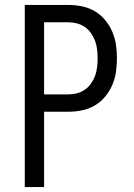

<svg xmlns="http://www.w3.org/2000/svg" viewBox="-20 -755 540 775"><path d="M80 0V-735H256Q283 -735 310.5 -729.5Q338 -724 362 -710Q386 -696 404 -674.5Q422 -653 433 -627.5Q444 -602 448 -574.5Q452 -547 452 -520Q452 -492 448 -464.5Q444 -437 433 -411.5Q422 -386 404 -364.5Q386 -343 362 -329Q338 -315 310.5 -309.5Q283 -304 256 -304H158V0ZM158 -374H256Q274 -374 291 -378.5Q308 -383 322.5 -393Q337 -403 347.5 -418Q358 -433 364 -449.5Q370 -466 372 -484Q374 -502 374 -520Q374 -537 372 -555Q370 -573 364 -589.5Q358 -606 347.5 -621Q337 -636 322.5 -646Q308 -656 291 -660.5Q274 -665 256 -665H158Z"/></svg>

Font: iosevka_custom_sans_ss08
Style: Regular
Weight: 400
Designer: Belleve Invis
Foundry: Belleve Invis
Version: Version 10.3.0; ttfautohint (v1.8.3)